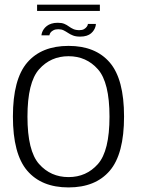

<svg xmlns="http://www.w3.org/2000/svg" viewBox="-20 -794 602 818"><path d="M272 4.5Q387 4.5 447.8 -66.8Q508.5 -138 508.5 -297.5Q508.5 -456.5 447.8 -527.5Q387 -598.5 272 -598.5Q157 -598.5 96 -527.5Q35 -456.5 35 -297.5Q35 -138 96 -66.8Q157 4.5 272 4.5ZM272 -39.5Q196 -39.5 146.5 -95.2Q97 -151 97 -297Q97 -443 146.5 -498.8Q196 -554.5 272 -554.5Q348 -554.5 397.2 -498.8Q446.5 -443 446.5 -297Q446.5 -151 397.2 -95.2Q348 -39.5 272 -39.5ZM321.5 -638Q337.5 -638 349 -641.8Q360.5 -645.5 368 -652Q375.5 -658.5 380 -665.8Q384.5 -673 386.5 -680Q388.5 -687 388.5 -692H354.5Q354.5 -687 350.2 -680.8Q346 -674.5 338.2 -670Q330.5 -665.5 318.5 -665.5Q303 -665.5 292.5 -670.2Q282 -675 273.2 -681.5Q264.5 -688 253.8 -692.5Q243 -697 226 -697Q210.5 -697 199 -693.2Q187.5 -689.5 179.8 -683.5Q172 -677.5 167 -670.5Q162 -663.5 159.5 -656.5Q157 -649.5 156.5 -643.5H190.5Q191 -649 195.2 -655Q199.5 -661 207.8 -665.2Q216 -669.5 228.5 -669.5Q241.5 -669.5 251 -664.8Q260.5 -660 269.8 -653.8Q279 -647.5 291 -642.8Q303 -638 321.5 -638ZM138 -747.5H405.5V-774H138Z"/></svg>

Font: Anybody UltraCondensed Thin Light
Style: Regular
Weight: 300
Version: Version 1.111